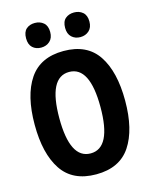

<svg xmlns="http://www.w3.org/2000/svg" viewBox="-135 -1011 871 1107"><g transform="rotate(-15 300.0 -457.5)"><path d="M255 -852Q255 -889 234 -907Q213 -925 182 -925Q151 -925 131 -907.5Q111 -890 111 -852Q111 -815 131 -796.5Q151 -778 182 -778Q213 -778 234 -797Q255 -816 255 -852ZM489 -852Q489 -889 468 -907Q447 -925 416 -925Q385 -925 364.5 -907.5Q344 -890 344 -852Q344 -816 364.5 -797Q385 -778 416 -778Q447 -778 468 -797Q489 -816 489 -852ZM570 -358Q570 -531 505 -628.5Q440 -726 300 -726Q161 -726 95.5 -629Q30 -532 30 -358Q30 -185 95 -87.5Q160 10 300 10Q440 10 505 -87.5Q570 -185 570 -358ZM177 -358Q177 -601 300 -601Q423 -601 423 -359Q423 -115 300 -115Q177 -115 177 -358Z"/></g></svg>

Font: Noto Sans Mono UI
Style: Bold
Weight: 700
Designer: Monotype Design team
Foundry: Monotype Imaging Inc.
Version: 1.000